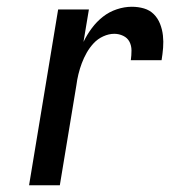

<svg xmlns="http://www.w3.org/2000/svg" viewBox="-20 -548 540 568"><path d="M66 0 152 -520H243L227 -424Q237 -445 251.5 -464.5Q266 -484 284.5 -498.5Q303 -513 325.5 -520.5Q348 -528 370 -528Q389 -528 406 -523Q423 -518 435 -506Q447 -494 453.5 -477.5Q460 -461 462 -443Q464 -425 462.5 -406.5Q461 -388 458 -370H367Q369 -384 369 -398.5Q369 -413 363 -424.5Q357 -436 344.5 -442Q332 -448 318 -448Q302 -448 285.5 -440.5Q269 -433 257 -420Q245 -407 236.5 -392Q228 -377 222 -361Q216 -345 212 -328.5Q208 -312 206 -296L157 0Z"/></svg>

Font: Iosevka SS04 Medium
Style: Italic
Weight: 500
Italic angle: -9°
Monospace: yes
Designer: Belleve Invis
Foundry: Belleve Invis
Version: Version 19.0.0; ttfautohint (v1.8.4)